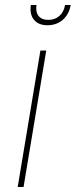

<svg xmlns="http://www.w3.org/2000/svg" viewBox="-20 -748 303 768"><path d="M50.8 0 141.6 -545.9H165L74.2 0ZM169.9 -647Q133.8 -647 115.7 -669.2Q97.7 -691.4 103.5 -728H126Q121.6 -700.7 134 -684.6Q146.5 -668.5 173.3 -668.5Q200.2 -668.5 218 -684.6Q235.8 -700.7 240.2 -728H262.7Q258.8 -703.6 246.1 -685.3Q233.4 -667 213.9 -657Q194.3 -647 169.9 -647Z"/></svg>

Font: Inter Tight Thin
Style: Italic
Weight: 250
Italic angle: -9.39999°
Designer: Rasmus Andersson
Foundry: rsms
Version: Version 3.004